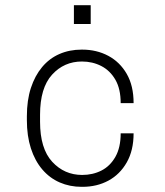

<svg xmlns="http://www.w3.org/2000/svg" viewBox="-20 -713 640 743"><path d="M296 10Q250 10 211 -7Q172 -24 143.5 -57.5Q115 -91 99.5 -139Q84 -187 84 -248V-263Q84 -325 99.5 -372.5Q115 -420 143 -453.5Q171 -487 210 -504Q249 -521 296 -521H298Q354 -521 399 -497Q444 -473 470.5 -427Q497 -381 497 -314H447Q447 -369 426.5 -404.5Q406 -440 372 -457.5Q338 -475 297 -475Q228 -475 181.5 -424Q135 -373 135 -269V-242Q135 -138 182 -87Q229 -36 298 -36Q339 -36 372.5 -53Q406 -70 426.5 -106Q447 -142 447 -197H497Q497 -131 470.5 -84.5Q444 -38 399.5 -14Q355 10 299 10ZM266 -620V-693H331V-620Z"/></svg>

Font: Chivo Mono Thin
Style: Regular
Weight: 250
Designer: Hector Gatti
Foundry: Omnibus-Type
Version: Version 1.008